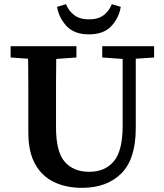

<svg xmlns="http://www.w3.org/2000/svg" viewBox="-20 -886 788 922"><path d="M471 -610V-664H720V-610L632 -604V-271Q632 -122 562.5 -53Q493 16 374 16Q297 16 239 -12Q181 -40 148.5 -98.5Q116 -157 116 -250V-360Q116 -421 116 -482Q116 -543 115 -604L31 -610V-664H347V-610L250 -603Q249 -543 249 -482Q249 -421 249 -360V-274Q249 -157 291 -109Q333 -61 408 -61Q485 -61 527 -112Q569 -163 569 -281V-603ZM254 -853 297 -866Q310 -833 337 -813Q364 -793 407 -793Q451 -793 477.5 -813Q504 -833 517 -866L560 -853Q551 -800 514.5 -760.5Q478 -721 407 -721Q337 -721 300 -760.5Q263 -800 254 -853Z"/></svg>

Font: Source Serif 4 SmText Semibold
Style: Regular
Weight: 600
Designer: Frank Grießhammer
Foundry: Adobe
Version: Version 4.005;hotconv 1.1.0;makeotfexe 2.6.0